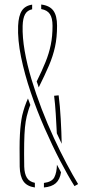

<svg xmlns="http://www.w3.org/2000/svg" viewBox="-20 -824 425 848"><path d="M309 -2Q280 -48 245.5 -114.2Q211 -180.5 177 -258Q143 -335.5 115.8 -416Q88.5 -496.5 73 -572.2Q57.5 -648 60 -710Q62 -754.5 76.5 -776.8Q91 -799 122 -803.5V-783Q100.5 -778.5 90.8 -761Q81 -743.5 80 -710Q78.5 -659.5 89 -599Q99.5 -538.5 119.2 -473.2Q139 -408 164.2 -342.2Q189.5 -276.5 217.8 -215.2Q246 -154 273.8 -101.8Q301.5 -49.5 325 -11ZM134 4Q99 -1 83.5 -23.2Q68 -45.5 67 -88Q66.5 -134 66.5 -169Q66.5 -204 68 -230.5Q69.5 -257 72 -277.2Q74.5 -297.5 78 -314Q83 -334.5 89.2 -353Q95.5 -371.5 103.5 -389Q106 -382 108.8 -374.8Q111.5 -367.5 114 -360.5Q109 -348.5 105.2 -335.8Q101.5 -323 98 -310Q93 -289 90.2 -260.8Q87.5 -232.5 86.8 -190.8Q86 -149 87 -88Q88 -56.5 98.8 -39Q109.5 -21.5 134 -16.5ZM174 4V-16Q209.5 -20.5 220 -41Q230.5 -61.5 231.5 -96.5Q236 -88 240.5 -79.8Q245 -71.5 249.5 -63Q244.5 -31 226.5 -15Q208.5 1 174 4ZM252.5 -189Q247 -200.5 241.8 -212Q236.5 -223.5 231 -235Q229 -278 226.2 -321.8Q223.5 -365.5 219 -401L239 -403Q245 -357 248.2 -299Q251.5 -241 252.5 -189ZM151 -438Q149 -445 146.8 -451.2Q144.5 -457.5 142 -464Q165.5 -511.5 181 -549.8Q196.5 -588 204.2 -625.8Q212 -663.5 212 -710Q212 -744.5 200.2 -762Q188.5 -779.5 162 -784V-804Q199 -799.5 215.5 -777.2Q232 -755 232 -710Q232 -658.5 223 -617.2Q214 -576 196 -534Q178 -492 151 -438Z"/></svg>

Font: Big Shoulders Stencil Thin
Style: Regular
Weight: 100
Designer: Patric King
Foundry: XO Type Co
Version: Version 2.001